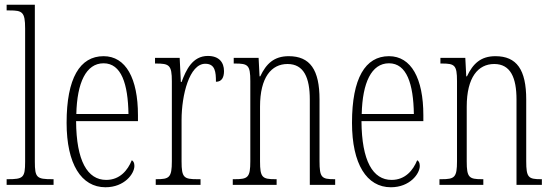

<svg xmlns="http://www.w3.org/2000/svg" viewBox="-20 -780 2330 810"><path d="M8 0H206V-24H201C135 -24 127 -30 127 -98V-760H8V-736H20C74 -736 86 -730 86 -660V-98C86 -30 78 -24 12 -24H8Z M425 10C505 10 547 -47 547 -80C547 -94 542 -101 536 -104C519 -62 486 -21 428 -21C349 -21 302 -101 301 -269H562V-294C562 -449 511 -543 417 -543C317 -543 261 -450 261 -262C261 -88 323 10 425 10ZM522 -299H302C305 -431 343 -513 417 -513C492 -513 520 -426 522 -299Z M637 0H826V-24H813C756 -24 746 -30 746 -99V-274C746 -379 779 -511 846 -511C888 -511 891 -476 891 -435C916 -435 925 -454 925 -480C925 -517 904 -544 857 -544C792 -544 765 -485 746 -434H743L738 -536H634V-512H637C694 -512 705 -506 705 -437V-100C705 -30 694 -24 639 -24H637Z M962 0H1147V-24H1141C1087 -24 1077 -31 1077 -99V-330C1077 -454 1125 -510 1193 -510C1262 -510 1287 -452 1287 -360V0H1394V-24H1390C1337 -24 1328 -31 1328 -100V-360C1328 -486 1288 -543 1198 -543C1136 -543 1103 -511 1078 -458H1075L1071 -536H966V-512H971C1026 -512 1036 -506 1036 -438V-100C1036 -31 1026 -24 970 -24H962Z M1629 10C1709 10 1751 -47 1751 -80C1751 -94 1746 -101 1740 -104C1723 -62 1690 -21 1632 -21C1553 -21 1506 -101 1505 -269H1766V-294C1766 -449 1715 -543 1621 -543C1521 -543 1465 -450 1465 -262C1465 -88 1527 10 1629 10ZM1726 -299H1506C1509 -431 1547 -513 1621 -513C1696 -513 1724 -426 1726 -299Z M1834 0H2019V-24H2013C1959 -24 1949 -31 1949 -99V-330C1949 -454 1997 -510 2065 -510C2134 -510 2159 -452 2159 -360V0H2266V-24H2262C2209 -24 2200 -31 2200 -100V-360C2200 -486 2160 -543 2070 -543C2008 -543 1975 -511 1950 -458H1947L1943 -536H1838V-512H1843C1898 -512 1908 -506 1908 -438V-100C1908 -31 1898 -24 1842 -24H1834Z"/></svg>

Font: Noto Serif Thai ExtraCondensed ExtraLight
Style: Regular
Weight: 200
Width: 2
Designer: Monotype Design Team
Foundry: Monotype Imaging Inc.
Version: Version 2.002